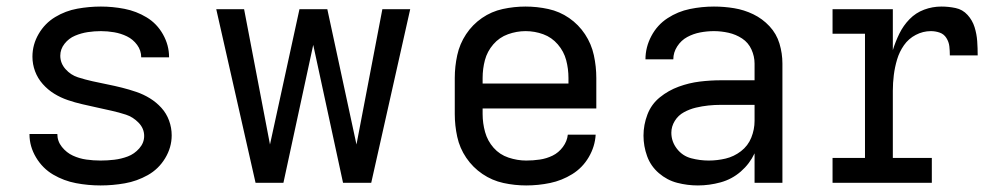

<svg xmlns="http://www.w3.org/2000/svg" viewBox="-20 -558 3064 586"><path d="M287 8Q324 8 361 1.5Q398 -5 431 -23.5Q464 -42 484 -75Q504 -108 504 -145Q504 -168 496 -190Q488 -212 472.5 -229Q457 -246 437.5 -258Q418 -270 396 -277.5Q374 -285 352 -290.5Q330 -296 307.5 -300.5Q285 -305 262.5 -310Q240 -315 218 -322Q196 -329 180 -347Q164 -365 164 -388Q164 -408 177 -424.5Q190 -441 209 -449Q228 -457 248 -460Q268 -463 288 -463Q308 -463 328.5 -459.5Q349 -456 367.5 -447Q386 -438 398.5 -421Q411 -404 411 -383H496V-384Q496 -420 477.5 -453Q459 -486 427.5 -505Q396 -524 360 -531Q324 -538 288 -538Q252 -538 216 -531.5Q180 -525 148.5 -506Q117 -487 98 -454.5Q79 -422 79 -385Q79 -362 87 -340.5Q95 -319 110.5 -301.5Q126 -284 145.5 -272Q165 -260 187 -252.5Q209 -245 231 -240Q253 -235 275.5 -230Q298 -225 320.5 -220Q343 -215 364.5 -208Q386 -201 403 -183.5Q420 -166 420 -143Q420 -122 405 -105Q390 -88 370 -80.5Q350 -73 329 -70.5Q308 -68 287 -68Q265 -68 243.5 -71Q222 -74 202.5 -83Q183 -92 169 -109.5Q155 -127 155 -149H70V-148Q70 -111 90 -77.5Q110 -44 142.5 -25Q175 -6 212 1Q249 8 287 8Z M760 0H845L936 -421L1027 0H1113L1232 -530H1147L1068 -117L979 -530H894L804 -117L725 -530H640Z M1586 8Q1623 8 1659 0.5Q1695 -7 1726.5 -26.5Q1758 -46 1777 -78.5Q1796 -111 1798 -147H1713Q1711 -127 1698 -109.5Q1685 -92 1666.5 -83Q1648 -74 1627.5 -71Q1607 -68 1586 -68Q1559 -68 1532 -77Q1505 -86 1486.5 -107Q1468 -128 1460.5 -155Q1453 -182 1453 -210V-227H1800V-320Q1800 -355 1792.5 -389.5Q1785 -424 1765.5 -453.5Q1746 -483 1717 -503Q1688 -523 1653.5 -530.5Q1619 -538 1584 -538Q1549 -538 1514.5 -530.5Q1480 -523 1451 -503Q1422 -483 1402.5 -453.5Q1383 -424 1375.5 -389.5Q1368 -355 1368 -320V-210Q1368 -175 1375.5 -140.5Q1383 -106 1403 -76.5Q1423 -47 1452.5 -27Q1482 -7 1516.5 0.5Q1551 8 1586 8ZM1453 -303V-320Q1453 -348 1460 -374.5Q1467 -401 1485.5 -422.5Q1504 -444 1530.5 -453.5Q1557 -463 1584 -463Q1612 -463 1638 -453.5Q1664 -444 1682.5 -422.5Q1701 -401 1708 -374.5Q1715 -348 1715 -320V-303Z M2110 8Q2145 8 2179.5 -1.5Q2214 -11 2241 -34.5Q2268 -58 2283 -90V0H2368V-364Q2368 -395 2359 -425Q2350 -455 2328.5 -478Q2307 -501 2279 -514.5Q2251 -528 2220.5 -533Q2190 -538 2159 -538Q2122 -538 2085.5 -530.5Q2049 -523 2017.5 -502.5Q1986 -482 1968 -448Q1950 -414 1950 -377H2035Q2035 -377 2035 -377Q2035 -377 2035 -377Q2035 -398 2047 -416.5Q2059 -435 2077.5 -445Q2096 -455 2117 -459Q2138 -463 2159 -463Q2181 -463 2203.5 -458Q2226 -453 2245 -440.5Q2264 -428 2273.5 -407Q2283 -386 2283 -364V-313H2181Q2148 -313 2115.5 -309Q2083 -305 2051.5 -293.5Q2020 -282 1994 -261Q1968 -240 1956 -208.5Q1944 -177 1944 -144Q1944 -112 1955 -81.5Q1966 -51 1991 -29.5Q2016 -8 2047 0Q2078 8 2110 8ZM2143 -68Q2116 -68 2089.5 -75Q2063 -82 2046 -104Q2029 -126 2029 -153Q2029 -172 2039.5 -189Q2050 -206 2067.5 -215.5Q2085 -225 2104 -229.5Q2123 -234 2142 -236Q2161 -238 2181 -238H2283V-189Q2283 -163 2273 -138Q2263 -113 2241.5 -96.5Q2220 -80 2194.5 -74Q2169 -68 2143 -68Z M2521 0H2824V-76H2705V-281Q2705 -305 2708 -329Q2711 -353 2718 -376.5Q2725 -400 2739 -420Q2753 -440 2775 -451.5Q2797 -463 2821 -463Q2835 -463 2848 -458.5Q2861 -454 2868.5 -442Q2876 -430 2877.5 -416.5Q2879 -403 2879 -389H2964Q2964 -411 2962.5 -432.5Q2961 -454 2954.5 -475Q2948 -496 2933 -512.5Q2918 -529 2896.5 -533.5Q2875 -538 2853 -538Q2826 -538 2800.5 -528.5Q2775 -519 2756 -499.5Q2737 -480 2725 -455.5Q2713 -431 2705 -405V-530H2521V-455H2620V-76H2521Z"/></svg>

Font: Iosevka Sparkle
Style: Regular
Weight: 400
Designer: Belleve Invis
Foundry: Belleve Invis
Version: Version 4.5.0; ttfautohint (v1.8.3)